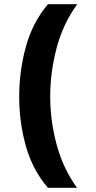

<svg xmlns="http://www.w3.org/2000/svg" viewBox="-20 -730 455 910"><path d="M207 160Q134 75 102.5 -38Q71 -151 71 -271Q71 -393 102.5 -508Q134 -623 207 -710H346Q279 -618 248.5 -503Q218 -388 218 -272Q218 -158 248.5 -44.5Q279 69 345 160Z"/></svg>

Font: Noto Sans Syriac ExtraBold
Style: Regular
Weight: 800
Designer: Patrick Giasson and the Monotype Design Team
Foundry: Monotype Imaging Inc.
Version: Version 3.000; ttfautohint (v1.8.4.7-5d5b)